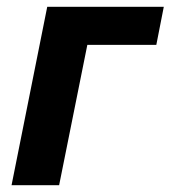

<svg xmlns="http://www.w3.org/2000/svg" viewBox="-20 -545 502 565"><path d="M14 0H154L237 -413H440L462 -525H119Z"/></svg>

Font: Braiins Sans
Style: Bold Italic
Weight: 700
Italic angle: -11.31°
Designer: Mike Abbink, Paul van der Laan, Pieter van Rosmalen, Jiri Chlebus, Lubos Buracinsky
Foundry: Bold Monday, Sudetype
Version: Version 1.000;hotconv 1.0.109;makeotfexe 2.5.65596